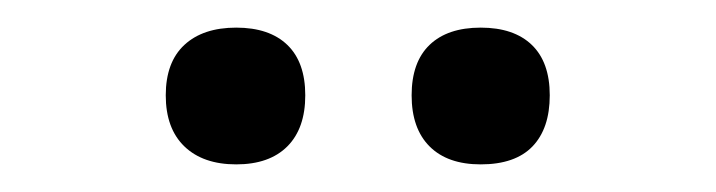

<svg xmlns="http://www.w3.org/2000/svg" viewBox="-20 -722 518 139"><path d="M328 -603Q304 -603 291 -616Q278 -629 278 -653Q278 -677 291 -689.5Q304 -702 328 -702Q352 -702 365 -689.5Q378 -677 378 -653Q378 -629 365.5 -616Q353 -603 328 -603ZM151 -603Q127 -603 113.5 -616Q100 -629 100 -653Q100 -677 113.5 -689.5Q127 -702 151 -702Q175 -702 188 -689.5Q201 -677 201 -653Q201 -629 188 -616Q175 -603 151 -603Z"/></svg>

Font: Nunito ExtraLight Medium
Style: Regular
Weight: 500
Version: Version 3.602